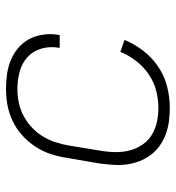

<svg xmlns="http://www.w3.org/2000/svg" viewBox="7 -585 586 640"><g transform="rotate(-90 300.0 -265.0)"><path d="M261 8Q238 8 215.5 5Q193 2 172.5 -5.5Q152 -13 134.5 -25.5Q117 -38 104 -55Q91 -72 83 -92.5Q75 -113 72 -135Q69 -157 70.5 -180Q72 -203 75 -226L94 -336Q98 -363 106.5 -389Q115 -415 131 -439.5Q147 -464 168.5 -483.5Q190 -503 216 -515.5Q242 -528 269 -533Q296 -538 323 -538Q349 -538 373.5 -534.5Q398 -531 420.5 -521.5Q443 -512 461 -496.5Q479 -481 490 -460Q501 -439 504.5 -414Q508 -389 504 -364Q504 -363 503.5 -361.5Q503 -360 503 -359H460Q461 -360 461 -361Q461 -362 461 -363Q466 -392 458 -420Q450 -448 429.5 -466.5Q409 -485 381 -492.5Q353 -500 323 -500Q301 -500 278.5 -495.5Q256 -491 235 -480Q214 -469 196 -452.5Q178 -436 165.5 -415.5Q153 -395 146 -373.5Q139 -352 135 -329L117 -219Q113 -195 113 -170.5Q113 -146 119 -124Q125 -102 138 -83Q151 -64 170.5 -52Q190 -40 213.5 -35Q237 -30 261 -30Q289 -30 318 -37.5Q347 -45 372.5 -62.5Q398 -80 417 -104.5Q436 -129 447 -157L487 -143Q473 -109 450 -79.5Q427 -50 396 -29.5Q365 -9 330 -0.5Q295 8 261 8Z"/></g></svg>

Font: Iosevka Slab XLtEx
Style: Italic
Weight: 200
Width: 7
Italic angle: -9°
Monospace: yes
Designer: Belleve Invis
Foundry: Belleve Invis
Version: Version 11.1.0; ttfautohint (v1.8.3)